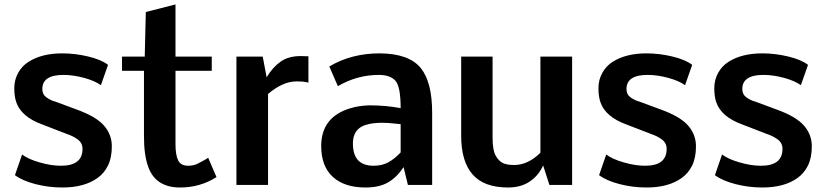

<svg xmlns="http://www.w3.org/2000/svg" viewBox="-20 -834 3720 866"><path d="M254.9 -86.4Q352.1 -86.4 352.1 -162.1Q352.5 -189.5 329.1 -206.1Q308.6 -220.7 282.2 -229.5L168.5 -273.4Q76.2 -307.6 53.7 -372.1Q44.4 -398.4 44.4 -436Q44.4 -473.6 61.8 -505.1Q79.1 -536.6 109.4 -555.7Q169.4 -593.3 260.7 -593.3Q318.8 -593.3 377.4 -579.3Q436 -565.4 467.3 -541.5L435.1 -449.7Q408.7 -469.2 359.6 -482.7Q310.5 -496.1 266.1 -496.1Q170.9 -496.1 170.9 -432.6Q170.9 -408.2 188.5 -395.5Q209.5 -380.4 230 -375.5L323.7 -340.8Q416 -307.6 450.7 -265.6Q484.4 -225.6 484.4 -174.3Q484.4 -123 467.3 -87.9Q450.2 -52.7 419.9 -31.2Q359.9 11.7 261.7 11.7Q199.7 11.7 140.6 -3.4Q81.5 -18.6 47.4 -43.9L79.6 -137.2Q106 -116.7 158.2 -101.6Q210.4 -86.4 254.9 -86.4Z M956.5 -35.2Q882.3 11.7 792.5 11.7Q681.6 11.7 648.4 -82Q628.9 -135.7 629.4 -222.2V-514.6H530.3V-578.6H632.8L637.7 -779.8L771.5 -814V-578.6H935.1V-514.6H771.5V-184.1Q771.5 -136.2 783.2 -111.3Q794.9 -86.4 829.1 -86.4Q854 -86.4 872.8 -96.4Q891.6 -106.4 895.5 -108.4Q912.1 -117.2 918.9 -122.6Z M1316.9 -466.8Q1255.9 -466.8 1189 -410.2V0H1046.4V-578.6H1165L1182.6 -485.4Q1210 -530.8 1245.6 -555.9Q1281.2 -581.1 1336.4 -581.1Q1347.7 -581.1 1371.1 -580.1V-460.9Q1357.4 -466.8 1316.9 -466.8Z M1787.1 -346.2Q1787.1 -443.8 1763.2 -470.2Q1739.7 -496.1 1688.5 -496.1Q1590.8 -496.1 1503.9 -445.3L1465.3 -534.2Q1564.9 -593.3 1691.9 -593.3Q1824.7 -592.8 1878.4 -526.4Q1929.2 -462.9 1929.2 -325.2V0H1819.8L1800.3 -80.1Q1770 -34.2 1730.2 -11.2Q1690.4 11.7 1628.4 11.7Q1533.7 11.7 1481.2 -36.1Q1428.7 -84 1428.7 -175.8Q1429.2 -306.6 1560.1 -345.7Q1598.1 -357.4 1645 -358.9Q1721.2 -358.9 1787.1 -346.2ZM1787.1 -273.9 1753.4 -277.3 1731.9 -279.3Q1717.3 -280.3 1701.9 -280.3Q1686.5 -280.3 1667 -278.3Q1647.5 -276.4 1628.7 -270.3Q1609.9 -264.2 1598.1 -253.9Q1571.8 -231.4 1571.8 -186.5Q1571.8 -86.4 1665 -86.4Q1703.6 -86.4 1732.2 -102.3Q1760.7 -118.2 1787.1 -146.5Z M2299.3 -89.8Q2361.3 -89.8 2417.5 -145V-578.6H2560.5V0H2458L2429.7 -87.9Q2409.7 -42.5 2369.6 -15.4Q2329.6 11.7 2271.5 11.7Q2163.1 11.7 2111.6 -47.1Q2060.1 -106 2060.1 -221.7V-578.6H2201.7V-213.9Q2201.7 -155.8 2215.8 -131.6Q2230 -107.4 2248 -98.6Q2266.1 -89.8 2299.3 -89.8Z M2889.6 -86.4Q2986.8 -86.4 2986.8 -162.1Q2987.3 -189.5 2963.9 -206.1Q2943.4 -220.7 2917 -229.5L2803.2 -273.4Q2710.9 -307.6 2688.5 -372.1Q2679.2 -398.4 2679.2 -436Q2679.2 -473.6 2696.5 -505.1Q2713.9 -536.6 2744.1 -555.7Q2804.2 -593.3 2895.5 -593.3Q2953.6 -593.3 3012.2 -579.3Q3070.8 -565.4 3102.1 -541.5L3069.8 -449.7Q3043.5 -469.2 2994.4 -482.7Q2945.3 -496.1 2900.9 -496.1Q2805.7 -496.1 2805.7 -432.6Q2805.7 -408.2 2823.2 -395.5Q2844.2 -380.4 2864.7 -375.5L2958.5 -340.8Q3050.8 -307.6 3085.4 -265.6Q3119.1 -225.6 3119.1 -174.3Q3119.1 -123 3102.1 -87.9Q3085 -52.7 3054.7 -31.2Q2994.6 11.7 2896.5 11.7Q2834.5 11.7 2775.4 -3.4Q2716.3 -18.6 2682.1 -43.9L2714.4 -137.2Q2740.7 -116.7 2793 -101.6Q2845.2 -86.4 2889.6 -86.4Z M3412.1 -86.4Q3509.3 -86.4 3509.3 -162.1Q3509.8 -189.5 3486.3 -206.1Q3465.8 -220.7 3439.5 -229.5L3325.7 -273.4Q3233.4 -307.6 3210.9 -372.1Q3201.7 -398.4 3201.7 -436Q3201.7 -473.6 3219 -505.1Q3236.3 -536.6 3266.6 -555.7Q3326.7 -593.3 3418 -593.3Q3476.1 -593.3 3534.7 -579.3Q3593.3 -565.4 3624.5 -541.5L3592.3 -449.7Q3565.9 -469.2 3516.8 -482.7Q3467.8 -496.1 3423.3 -496.1Q3328.1 -496.1 3328.1 -432.6Q3328.1 -408.2 3345.7 -395.5Q3366.7 -380.4 3387.2 -375.5L3481 -340.8Q3573.2 -307.6 3607.9 -265.6Q3641.6 -225.6 3641.6 -174.3Q3641.6 -123 3624.5 -87.9Q3607.4 -52.7 3577.1 -31.2Q3517.1 11.7 3418.9 11.7Q3356.9 11.7 3297.9 -3.4Q3238.8 -18.6 3204.6 -43.9L3236.8 -137.2Q3263.2 -116.7 3315.4 -101.6Q3367.7 -86.4 3412.1 -86.4Z"/></svg>

Font: Dhyana
Style: Bold
Weight: 700
Foundry: Vernon Adams
Version: Version 1.002; ttfautohint (v0.8.51-6076)